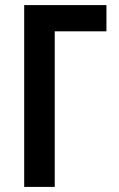

<svg xmlns="http://www.w3.org/2000/svg" viewBox="-20 -734 469 754"><path d="M75 0V-714H398V-611H195V0Z"/></svg>

Font: Noto Sans Condensed SemiBold
Style: Regular
Weight: 600
Width: 3
Designer: Monotype Design Team
Foundry: Monotype Imaging Inc.
Version: Version 2.013; ttfautohint (v1.8.4.7-5d5b)